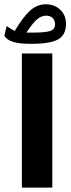

<svg xmlns="http://www.w3.org/2000/svg" viewBox="-36 -870 328 890"><path d="M206.5 -622.1V-0.5H65.4V-622.1ZM-16.1 -704.1 -4.9 -749.5Q2.9 -743.2 12.7 -737.5Q22.5 -731.9 32.2 -726.6Q71.3 -792 103.8 -821Q136.2 -850.1 176.3 -850.1Q217.3 -850.1 243.7 -824.5Q270 -798.8 270 -759.8Q270 -708 233.4 -687.5Q196.8 -667 112.8 -667H100.6Q55.2 -667 25.9 -675.5Q-3.4 -684.1 -16.1 -704.1ZM111.8 -718.8Q175.8 -718.8 197.5 -726.6Q219.2 -734.4 219.2 -757.8Q219.2 -774.9 208.3 -786.1Q197.3 -797.4 178.7 -797.4Q155.3 -797.4 135.3 -780Q115.2 -762.7 86.4 -718.8Z"/></svg>

Font: Vazirmatn RD UI Black
Style: Regular
Weight: 900
Designer: Saber Rastikerdar
Foundry: Saber Rastikerdar
Version: Version 33.003